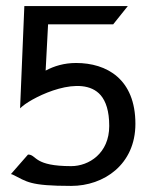

<svg xmlns="http://www.w3.org/2000/svg" viewBox="-20 -600 490 631"><path d="M16 -28 22 -26C69 -3 76 11 214 11C321 11 425 -59 425 -193C425 -340 331 -393 230 -393C191 -393 158 -383 130 -368L138 -520H352L400 -580H60L46 -244L54 -251C92 -283 248 -360 311 -287C328 -267 339 -235 339 -186C339 -96 272 -54 214 -54C93 -54 101 -89 75 -92H72Z"/></svg>

Font: Charger Sport
Style: DfBd
Weight: 400
Designer: Jasper
Foundry: Cannot Into Space Fonts
Version: Version 1.1